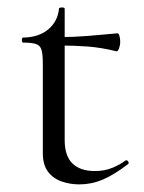

<svg xmlns="http://www.w3.org/2000/svg" viewBox="-20 -472 378 504"><path d="M188 12Q164 12 141.9 4.4Q119.8 -3.2 106.1 -21.2Q92.4 -39.2 92.4 -70.4V-305.2Q92.4 -329.4 89 -341Q85.6 -352.6 74.6 -356.4Q63.6 -360.2 40.6 -360.2Q37.4 -360.2 37.4 -366.8Q37.4 -373.4 40.6 -373.4Q81.2 -373.8 106.4 -394.7Q131.6 -415.6 134.8 -449.2Q135.2 -452.4 142.5 -452.4Q149.8 -452.4 149.8 -449.2V-104.2Q149.8 -62.6 170.3 -42.8Q190.8 -23 228.8 -23Q255 -23 275.5 -31.7Q296 -40.4 309.2 -50.6Q313 -52.8 316.3 -48.3Q319.6 -43.8 315.6 -40.8Q278.6 -12.6 249.3 -0.3Q220 12 188 12ZM285.4 -337.4Q246 -347.2 209.9 -349.9Q173.8 -352.6 133.2 -352.6V-374.6Q172.6 -374.6 209.7 -377.6Q246.8 -380.6 288.6 -384.6Q291.4 -384.6 293.5 -377.9Q295.6 -371.2 295.6 -361.4Q295.6 -353.8 292.5 -345.1Q289.4 -336.4 285.4 -337.4Z"/></svg>

Font: Cormorant Light
Style: Regular
Weight: 300
Designer: Christian Thalmann (Catharsis Fonts)
Foundry: Catharsis Fonts
Version: Version 4.000